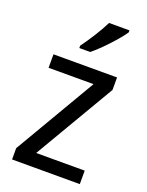

<svg xmlns="http://www.w3.org/2000/svg" viewBox="-144 -838 698 911"><g transform="rotate(20 204.5 -383.0)"><path d="M348 -756V-766H245C223 -721 185 -661 153 -618V-606H208C253 -642 323 -718 348 -756ZM376 0V-68H131L369 -473V-536H48V-468H275L34 -57V0Z"/></g></svg>

Font: Noto Sans Lao Looped SemiCondensed
Style: Regular
Weight: 400
Width: 4
Designer: Mark Frömberg, Ben Mitchell
Foundry: The Fontpad Ltd
Version: Version 1.003